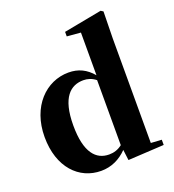

<svg xmlns="http://www.w3.org/2000/svg" viewBox="-150 -941 972 1074"><g transform="rotate(-20 336.5 -404.5)"><path d="M432 12 646 0V-31L582 -35V-657L585 -817L571 -826L344 -783V-756L426 -749V-495C387 -541 342 -563 283 -563C150 -563 35 -451 35 -269C35 -88 138 17 269 17C330 17 382 -8 424 -51ZM420 -81C396 -62 370 -54 342 -54C265 -54 208 -112 208 -275C208 -443 271 -494 347 -494C371 -494 396 -487 420 -468Z"/></g></svg>

Font: Noto Serif CJK HK Black
Style: Regular
Weight: 900
Designer: Ryoko NISHIZUKA 西塚涼子 (kana & ideographs); Frank Grießhammer (Latin, Greek & Cyrillic); Wenlong ZHANG 张文龙 (bopomofo); San
Foundry: Adobe
Version: Version 2.001;hotconv 1.1.0;makeotfexe 2.6.0